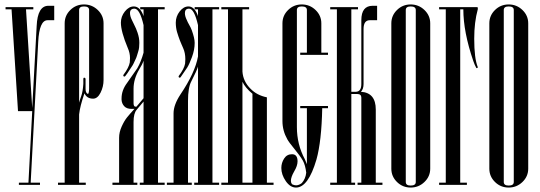

<svg xmlns="http://www.w3.org/2000/svg" viewBox="-20 -832 2432 864"><path d="M160 0H65V-10H108L125 -332H61L32 -790H5V-800H130V-790H97L125 -346L145 -715Q149 -806 198 -806H224V-741H194Q157 -741 152 -644L118 -10H160Z M366 0H241V-10H271V-727Q271 -762 296.5 -787Q322 -812 358 -812Q394 -812 420 -787Q446 -762 446 -727V-472Q446 -442 432.5 -415Q419 -388 399 -388Q371 -388 360 -412Q340 -354 336 -317V-10H366ZM365 -432Q365 -413 376 -409Q381 -413 381 -435V-787Q381 -803 358 -803Q336 -803 336 -787V-370Q339 -382 345 -398Q353 -420 355 -455V-476Q355 -484 361 -482Q365 -481 365 -476Z M585 -793Q565 -793 565 -773Q565 -759 574 -741Q576 -737 582.5 -723.5Q589 -710 592 -703.5Q595 -697 599 -685Q603 -673 605 -662Q607 -651 607 -639Q607 -629 606 -619Q605 -609 601.5 -598.5Q598 -588 596 -580.5Q594 -573 588.5 -562Q583 -551 581 -546Q579 -541 571.5 -530Q564 -519 562.5 -516.5Q561 -514 553 -502L544 -490Q542 -487 539 -487.5Q536 -488 535 -490.5Q534 -493 536 -496Q560 -528 564 -551Q565 -560 565 -571Q565 -594 555 -616Q524 -690 524 -730Q524 -758 542 -780.5Q560 -803 582 -803Q609 -803 624 -765Q624 -763 626 -759V-790H611V-800H721V-790H691V-10H721V0H609V-10H626V-375Q599 -342 595 -338Q581 -322 581 -283V-268V-10H598V0H486V-10H516V-212Q516 -237 527.5 -262.5Q539 -288 551.5 -303.5Q564 -319 585 -342H572Q550 -342 539 -354Q528 -366 527 -383V-389Q527 -426 552 -459Q591 -514 598 -525Q615 -555 626 -595V-719Q609 -793 585 -793ZM606 -519Q581 -476 581 -433V-368Q581 -352 590 -352H594Q602 -361 626 -390V-559Q620 -541 606 -519Z M831 -793Q812 -793 812 -773Q812 -759 821 -741Q824 -733 831.5 -720Q839 -707 843 -696Q856 -660 856 -639Q856 -608 844 -575.5Q832 -543 822.5 -528Q813 -513 793 -485Q791 -482 788 -482.5Q785 -483 784 -485.5Q783 -488 785 -491Q809 -523 813 -546Q814 -555 814 -566Q814 -594 804 -616Q802 -620 797 -632Q792 -644 789.5 -650Q787 -656 783 -668Q779 -680 776.5 -688.5Q774 -697 772.5 -708Q771 -719 771 -730Q771 -758 788.5 -780.5Q806 -803 828 -803Q854 -803 869 -765Q869 -763 871 -759V-790H856V-800H966V-790H936V-10H966V0H854V-10H871V-532Q866 -515 841 -466Q826 -438 826 -378V-10H843V0H731V-10H761V-322Q761 -360 792 -407Q858 -505 871 -578V-719Q854 -793 831 -793Z M976 0V-10H1006V-790H976V-800H1101V-790H1071V-510Q1074 -466 1107 -433Q1136 -403 1181 -394V-10H1211V0ZM1071 -464V-10H1116V-410Q1083 -438 1071 -464Z M1456 -345H1430Q1427 -196 1404 -114Q1367 12 1312 12Q1286 12 1266 -17Q1246 -46 1246 -76Q1246 -99 1258.5 -118.5Q1271 -138 1294 -138Q1319 -138 1319 -106Q1319 -86 1304 -61Q1289 -35 1289 -18Q1289 -10 1294 -3Q1304 2 1312 2Q1325 2 1338 -8Q1355 -27 1358 -55Q1354 -89 1343 -109Q1331 -130 1305.5 -161Q1280 -192 1273 -205Q1251 -244 1251 -287V-727Q1251 -762 1276.5 -787Q1302 -812 1338 -812Q1374 -812 1400 -787Q1426 -762 1426 -727V-595H1456V-585H1331V-595H1361V-787Q1361 -803 1338 -803Q1316 -803 1316 -787V-260Q1316 -182 1352 -115Q1358 -102 1361 -93V-345H1331V-355H1456Z M1701 0H1589V-10H1606V-393Q1606 -409 1587 -409H1561V-10H1578V0H1466V-10H1496V-790H1466V-800H1591V-790H1561V-419H1582Q1606 -420 1606 -454V-741Q1606 -806 1657 -806H1677V-741H1644Q1616 -741 1616 -701V-454Q1616 -431 1604 -419Q1671 -415 1671 -339V-10H1701Z M1916 -727V-73Q1916 -38 1890 -13Q1864 12 1828 12Q1792 12 1766.5 -13Q1741 -38 1741 -73V-727Q1741 -762 1766.5 -787Q1792 -812 1828 -812Q1864 -812 1890 -787Q1916 -762 1916 -727ZM1806 -787V-13Q1806 3 1828 3Q1851 3 1851 -13V-787Q1851 -803 1828 -803Q1806 -803 1806 -787Z M2130 -530Q2131 -528 2127.5 -526Q2124 -524 2123 -527Q2115 -542 2110 -557Q2065 -688 2065 -790H2051V-10H2081V0H1956V-10H1986V-790H1956V-800H2129Q2131 -794 2130 -790Q2114 -732 2114 -658Q2114 -569 2130 -530Z M2357 -727V-73Q2357 -38 2331 -13Q2305 12 2269 12Q2233 12 2207.5 -13Q2182 -38 2182 -73V-727Q2182 -762 2207.5 -787Q2233 -812 2269 -812Q2305 -812 2331 -787Q2357 -762 2357 -727ZM2247 -787V-13Q2247 3 2269 3Q2292 3 2292 -13V-787Q2292 -803 2269 -803Q2247 -803 2247 -787Z"/></svg>

Font: Cathisma Unicode
Style: Normal
Weight: 400
Version: Version 1.0